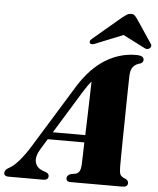

<svg xmlns="http://www.w3.org/2000/svg" viewBox="-105 -981 850 1032"><g transform="rotate(5 320.0 -464.5)"><path d="M139 -164.5Q111.5 -120 120 -89Q128.5 -58 165 -46.5L181 -40.5Q194.5 -33.5 194.5 -22Q194.5 0 167.5 0H-20.5Q-44.5 0 -44.5 -18.5Q-44.5 -27.5 -39 -34.2Q-33.5 -41 -16.5 -50.5Q6 -63 34.5 -96.5Q63 -130 91 -176L301 -517Q363.5 -616 441.2 -663.8Q519 -711.5 606 -711.5Q629.5 -711.5 639 -705.2Q648.5 -699 648.5 -689Q648.5 -675.5 634.5 -668.5Q608.5 -662.5 594.5 -645.8Q580.5 -629 580 -595.5Q579.5 -578 578.8 -539.2Q578 -500.5 577.2 -449.8Q576.5 -399 575.8 -345Q575 -291 574.2 -241.8Q573.5 -192.5 573.2 -156.5Q573 -120.5 573 -107Q573 -77.5 578 -64.8Q583 -52 609.5 -42Q623 -34 623 -22Q623 0 594.5 0H313.5Q300.5 0 295.8 -5.8Q291 -11.5 291 -19.5Q291 -35 312.5 -43L339.5 -48Q353.5 -52 359.8 -66Q366 -80 366.5 -99.5Q367 -116 368 -147.5Q369 -179 370 -219H172.5ZM339.5 -491.5 196.5 -258.5H371.5Q373 -308.5 374.8 -362.5Q376.5 -416.5 377.8 -465Q379 -513.5 380 -548.5Q372 -539.5 362.2 -525.8Q352.5 -512 339.5 -491.5ZM385 -754Q362.5 -743.5 353.5 -752.5Q350.5 -756.5 351.8 -763.5Q353 -770.5 363 -778L515.5 -907Q528.5 -917 538.2 -923Q548 -929 560.5 -929Q573 -929 579.2 -923Q585.5 -917 593 -907L679.5 -778Q685 -770.5 682.5 -763.5Q680 -756.5 674.5 -752.5Q661 -743.5 644.5 -754L530 -812.5Z"/></g></svg>

Font: Fraunces 72pt S000 Black
Style: Italic
Weight: 900
Italic angle: -16°
Version: Version 1.000; ttfautohint (v1.8.3)